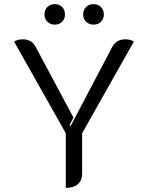

<svg xmlns="http://www.w3.org/2000/svg" viewBox="-20 -899 716 928"><path d="M298 -255 48 -698Q55 -703 67 -706Q79 -709 90 -709Q133 -709 152 -673L335 -331L316 -294L322 -291L523 -673Q532 -690 548 -699.5Q564 -709 585 -709Q611 -709 627 -698L377 -255V-61Q377 -27 356.5 -9Q336 9 298 9ZM195 -829Q195 -851 209 -865Q223 -879 245 -879Q267 -879 280.5 -865Q294 -851 294 -829Q294 -808 280.5 -794Q267 -780 245 -780Q223 -780 209 -794Q195 -808 195 -829ZM382 -829Q382 -851 396 -865Q410 -879 432 -879Q454 -879 468 -865Q482 -851 482 -829Q482 -808 468 -794Q454 -780 432 -780Q410 -780 396 -794Q382 -808 382 -829Z"/></svg>

Font: K2D Light
Style: Regular
Weight: 300
Designer: Katatrad Aksorn Co.,Ltd.
Foundry: Cadson Demak Co.,Ltd.
Version: Version 1.000; ttfautohint (v1.6)